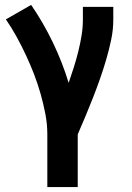

<svg xmlns="http://www.w3.org/2000/svg" viewBox="-20 -548 540 783"><path d="M173 215V0Q173 -42 165 -83.5Q157 -125 145.5 -165.5Q134 -206 119 -245Q104 -284 86 -322.5Q68 -361 48 -397.5Q28 -434 4 -469L107 -528Q157 -455 195.5 -375Q234 -295 260 -210Q271 -242 281 -273.5Q291 -305 299 -337Q307 -369 312.5 -402Q318 -435 318 -468V-520H442V-468Q442 -427 433.5 -386.5Q425 -346 413.5 -306.5Q402 -267 388.5 -228.5Q375 -190 360 -151.5Q345 -113 329 -75Q313 -37 297 0V215Z"/></svg>

Font: Iosevka SS04 Extrabold
Style: Regular
Weight: 800
Monospace: yes
Designer: Belleve Invis
Foundry: Belleve Invis
Version: Version 19.0.0; ttfautohint (v1.8.4)